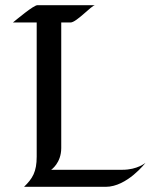

<svg xmlns="http://www.w3.org/2000/svg" viewBox="-20 -723 587 743"><path d="M543 -93C543 -93 512 -66 454 -66C133 -66 178 -66 178 -66C178 -66 217 -92 217 -150C217 -312 217 -474 217 -636H253C276 -636 334 -702 348 -703H125C110 -703 45 -648 30 -636H122V-117C122 -58 106 -32 73 0H389C472 0 543 -93 543 -93Z"/></svg>

Font: Fondamento
Style: Regular
Weight: 400
Designer: Astigmatic (AOETI)
Foundry: Astigmatic (AOETI)
Version: Version 1.001